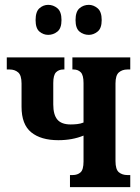

<svg xmlns="http://www.w3.org/2000/svg" viewBox="-20 -773 578 793"><path d="M347 -629Q325 -629 308.5 -642.5Q292 -656 292 -690Q292 -725 308.5 -739Q325 -753 347 -753Q366 -753 383 -739Q400 -725 400 -690Q400 -656 383 -642.5Q366 -629 347 -629ZM179 -629Q159 -629 143 -642.5Q127 -656 127 -690Q127 -725 143 -739Q159 -753 179 -753Q200 -753 217 -739Q234 -725 234 -690Q234 -656 217 -642.5Q200 -629 179 -629ZM269 0V-50H280Q300 -50 312.5 -61Q325 -72 325 -106V-213Q279 -194 221 -194Q149 -194 109 -226.5Q69 -259 69 -332V-428Q69 -462 55 -474Q41 -486 20 -486H8V-536H246V-486H241Q223 -486 211.5 -474.5Q200 -463 200 -430V-342Q200 -299 217 -279Q234 -259 272 -259Q285 -259 299 -260.5Q313 -262 325 -267V-430Q325 -463 313.5 -474.5Q302 -486 284 -486H279V-536H518V-486H506Q485 -486 471 -474Q457 -462 457 -428V-108Q457 -73 471 -61.5Q485 -50 506 -50H518V0Z"/></svg>

Font: Noto Serif ExtraCondensed
Style: Bold
Weight: 700
Width: 2
Designer: Monotype Design Team
Foundry: Monotype Imaging Inc.
Version: Version 2.014; ttfautohint (v1.8.4.7-5d5b)